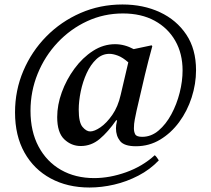

<svg xmlns="http://www.w3.org/2000/svg" viewBox="-20 -643 940 856"><path d="M502 -106 498 -107Q462 -55 424.5 -23.5Q387 8 340 8Q298 8 266.5 -22Q235 -52 235 -121Q235 -175 255.5 -231.5Q276 -288 312 -337Q348 -386 394.5 -416Q441 -446 493 -446Q535 -446 576 -424L656 -441L659 -437Q650 -405 641.5 -371.5Q633 -338 626 -309L589 -150Q585 -131 581 -111Q577 -91 577 -71Q577 -55 583 -44Q589 -33 614 -33Q654 -33 687 -61Q720 -89 744 -133.5Q768 -178 781 -229.5Q794 -281 794 -329Q794 -404 761.5 -461Q729 -518 669.5 -550.5Q610 -583 528 -583Q443 -583 368.5 -548.5Q294 -514 237 -453.5Q180 -393 148 -314.5Q116 -236 116 -149Q116 -57 152 10.5Q188 78 252 114.5Q316 151 400 151Q469 151 542 125Q615 99 670 49Q675 53 680 60Q685 67 688 72Q649 113 597 140Q545 167 489 180Q433 193 379 193Q281 193 206 152.5Q131 112 89 37Q47 -38 47 -142Q47 -240 84 -327Q121 -414 186.5 -480.5Q252 -547 339 -585Q426 -623 526 -623Q619 -623 693 -588.5Q767 -554 810.5 -489Q854 -424 854 -330Q854 -269 834.5 -208.5Q815 -148 779 -99Q743 -50 694 -20.5Q645 9 586 9Q534 9 515.5 -14Q497 -37 497 -71Q497 -79 498 -86Q499 -93 502 -106ZM518 -220 552 -365Q527 -387 505.5 -395Q484 -403 468 -403Q435 -403 409.5 -379Q384 -355 366.5 -317Q349 -279 340 -235.5Q331 -192 331 -154Q331 -97 348 -77Q365 -57 382 -57Q401 -57 428 -75.5Q455 -94 480.5 -130.5Q506 -167 518 -220Z"/></svg>

Font: Tiro Devanagari Sanskrit
Style: Italic
Weight: 400
Italic angle: -11°
Designer: Devanagari: John Hudson & Fiona Ross, assisted by Paul Hanslow. Latin: John Hudson with Paul Hanslow, assisted by Kaja S
Foundry: Tiro Typeworks Ltd.
Version: Version 1.52